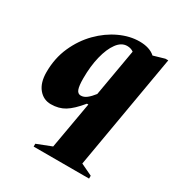

<svg xmlns="http://www.w3.org/2000/svg" viewBox="-166 -587 877 933"><g transform="rotate(30 272.5 -120.0)"><path d="M157 230V214L239 182L285 -80H277Q236 -30 203 -10Q170 10 126 10Q84 10 57 -23Q30 -56 30 -115Q30 -193 59 -258Q88 -323 135 -370.5Q182 -418 238 -444Q294 -470 348 -470Q405 -470 436 -442L498 -460H514L403 183L468 214V230ZM200 -178Q200 -136 207 -117.5Q214 -99 231 -99Q248 -99 264 -111.5Q280 -124 297 -146L343 -410Q328 -421 307 -421Q275 -421 251 -388.5Q227 -356 213.5 -301Q200 -246 200 -178Z"/></g></svg>

Font: Spectral ExtraBold
Style: Italic
Weight: 800
Italic angle: -10°
Designer: Jean-Baptiste Levee
Foundry: Production Type
Version: Version 2.001